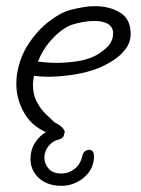

<svg xmlns="http://www.w3.org/2000/svg" viewBox="-20 -383 458 623"><path d="M169 57Q161 57 150 54Q89 34 61 -12.5Q33 -59 33 -111Q33 -119 33.5 -126.5Q34 -134 35 -141Q44 -198 73.5 -242Q103 -286 140.5 -314.5Q178 -343 209 -351Q229 -356 249 -359.5Q269 -363 288 -363Q336 -363 370 -342Q404 -321 404 -273Q404 -246 387.5 -224Q371 -202 346.5 -186.5Q322 -171 299 -162Q264 -148 219.5 -141Q175 -134 136 -134Q111 -134 90 -137V-136Q90 -132 89 -128.5Q88 -125 88 -121Q87 -117 87 -113.5Q87 -110 87 -107Q87 -76 99.5 -52.5Q112 -29 129 -12.5Q146 4 157 14Q175 23 182.5 31.5Q190 40 190 45Q190 57 169 57ZM163 -179Q193 -179 226 -183.5Q259 -188 287 -201Q309 -212 328 -230.5Q347 -249 347 -275Q347 -295 331 -305Q315 -315 286 -315Q253 -315 214 -303Q200 -299 179.5 -284Q159 -269 138 -243.5Q117 -218 103 -183Q115 -182 130.5 -180.5Q146 -179 163 -179ZM285 123Q285 153 269 175Q253 197 229 208.5Q205 220 180 220Q134 220 106.5 195Q79 170 79 133Q79 103 93.5 80.5Q108 58 129 45.5Q150 33 169 33Q180 33 185 41Q190 49 187 57.5Q184 66 170 70Q151 74 137.5 91Q124 108 124 129Q124 148 137.5 164Q151 180 180 180Q202 180 221.5 165.5Q241 151 247 123Q250 110 259.5 105.5Q269 101 277 105Q285 109 285 123Z"/></svg>

Font: Grape Nuts
Style: Regular
Weight: 400
Designer: Robert E. Leuschke
Foundry: Robert E. Leuschke
Version: Version 1.010; ttfautohint (v1.8.3)